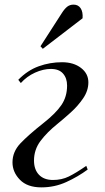

<svg xmlns="http://www.w3.org/2000/svg" viewBox="-20 -796 456 830"><path d="M59 -451Q99 -492 147.5 -509.5Q196 -527 248 -527Q298 -527 330 -502.5Q362 -478 362 -440Q362 -404 339.5 -371Q317 -338 286 -310Q255 -282 229 -261Q183 -224 155 -186.5Q127 -149 127 -102Q127 -63 148.5 -40.5Q170 -18 209 -18Q247 -18 277.5 -33Q308 -48 353 -79L359 -63Q317 -32 266.5 -9Q216 14 159 14Q98 14 66 -19Q34 -52 34 -94Q34 -140 68 -176Q102 -212 169 -265Q221 -306 245.5 -342Q270 -378 270 -426Q270 -458 252.5 -478Q235 -498 200 -498Q167 -498 131.5 -482Q96 -466 70 -437ZM247 -739Q259 -758 270.5 -767Q282 -776 298 -776Q318 -776 328.5 -760.5Q339 -745 337 -717L165 -585L155 -596Z"/></svg>

Font: Literata 72pt
Style: Italic
Weight: 400
Italic angle: -2°
Designer: Latin by Veronika Burian and Jose Scaglione. Greek by Irene Vlachou. Cyrillic by Vera Evstafieva
Foundry: TypeTogether
Version: Version 3.002